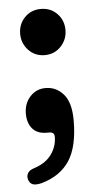

<svg xmlns="http://www.w3.org/2000/svg" viewBox="-48 -459 325 669"><g transform="rotate(-5 115.0 -124.0)"><path d="M120.5 -267Q86.5 -267 64 -291Q41.5 -315 41.5 -348Q41.5 -382 64 -405.2Q86.5 -428.5 120.5 -428.5Q155 -428.5 177.5 -405.2Q200 -382 200 -348Q200 -315 177.5 -291Q155 -267 120.5 -267ZM104.5 3Q70.5 3 53.8 -17Q37 -37 37 -69Q37 -105 58.8 -128.8Q80.5 -152.5 113 -152.5Q150.5 -152.5 175.8 -123.2Q201 -94 201 -32Q201 60 168.8 109Q136.5 158 70.5 176.5Q49.5 181.5 39 177.2Q28.5 173 24.5 159.5Q21 147.5 27 137.2Q33 127 50 122Q91 108.5 110.8 80.5Q130.5 52.5 130.5 19.5Q130.5 3 113 3Z"/></g></svg>

Font: Fraunces 144pt S100 SemiBold
Style: Regular
Weight: 600
Version: Version 1.000; ttfautohint (v1.8.3)